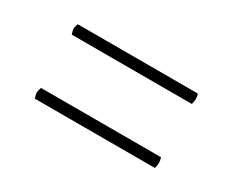

<svg xmlns="http://www.w3.org/2000/svg" viewBox="-51 -622 657 543"><g transform="rotate(30 277.5 -350.5)"><path d="M474 -472Q477 -465 477 -455Q477 -447 474 -438H82Q78 -450 78 -455Q78 -462 82 -472ZM474 -264Q477 -255 477 -247Q477 -238 474 -229H82Q78 -241 78 -247Q78 -252 82 -264Z"/></g></svg>

Font: Arima Madurai ExtraLight
Style: Regular
Weight: 275
Designer: Joana Correia and Natanael Gama
Foundry: NDISCOVER
Version: Version 1.019